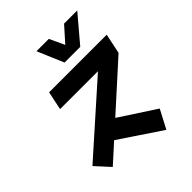

<svg xmlns="http://www.w3.org/2000/svg" viewBox="-226 -866 1052 1052"><g transform="rotate(-45 300.0 -340.0)"><path d="M90 0 14.8 -82.4 403.6 -428.4H110L132.6 -536H579L554.4 -419.6ZM441.6 63.6 168.4 -118.8 236 -215.6 498.4 -44.4ZM558.8 -744.2 429.4 -591.4H307.8L242.8 -744.2H338.4L387 -640H363.8L456.8 -744.2Z"/></g></svg>

Font: Geist Mono
Style: Italic
Weight: 400
Italic angle: -12°
Monospace: yes
Designer: Basement.studio, Andrés Briganti, Mateo Zaragoza
Foundry: Basement.studio, Vercel, Andrés Briganti, Guido Ferreyra, Mateo Zaragoza
Version: Version 1.500